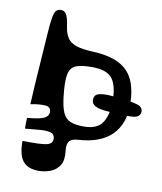

<svg xmlns="http://www.w3.org/2000/svg" viewBox="-82 -780 725 861"><g transform="rotate(10 280.5 -350.0)"><path d="M205 -332Q210.5 -285.5 221.8 -260.8Q233 -236 255.5 -226.5Q278 -217 317 -217Q378 -217 401.5 -253Q425 -289 425 -352Q425 -421 400.8 -453.5Q376.5 -486 306 -486Q259 -486 234.2 -475.8Q209.5 -465.5 203.2 -432.8Q197 -400 205 -332ZM58 -106Q138.5 -104 166.2 -110Q194 -116 194 -137.5Q194 -159 176.5 -164.8Q159 -170.5 128.8 -168.2Q98.5 -166 59 -162Q59 -175 59.2 -187Q59.5 -199 60 -211Q121 -216.5 139 -227Q157 -237.5 157 -254Q157 -279 129 -280.2Q101 -281.5 64 -274Q68.5 -362 74.2 -441.2Q80 -520.5 85 -599Q88 -648 92.5 -672.8Q97 -697.5 104.8 -705.8Q112.5 -714 126 -714Q138.5 -714 146 -706.2Q153.5 -698.5 158 -682.5Q162.5 -666.5 166 -642Q170.5 -612 183.5 -593.5Q196.5 -575 223.2 -566Q250 -557 295 -555Q372 -552 418 -528.8Q464 -505.5 484.5 -460.5Q505 -415.5 505 -348Q505 -261 454.2 -210.5Q403.5 -160 302 -154Q275 -152.5 263.8 -139.8Q252.5 -127 256 -96Q261.5 -54 246.8 -30Q232 -6 205.5 4Q179 14 150 14Q117 13.5 96.5 0.5Q76 -12.5 66.8 -38.8Q57.5 -65 58 -106ZM495 -365Q538.5 -358.5 549.8 -349.8Q561 -341 561 -328Q561 -314 549 -305.2Q537 -296.5 498 -298Q474 -299 450.5 -300Q427 -301 403 -303Q371.5 -306 354.2 -314.8Q337 -323.5 337 -342Q337 -366 359.2 -371.5Q381.5 -377 416 -374Q435.5 -372.5 455.5 -370.2Q475.5 -368 495 -365ZM126 -620Q126 -620 126 -620Q126 -620 126 -620Q126 -620 126 -620Q126 -620 126 -620Q126 -620 126 -620Q126 -620 126 -620Q126 -620 126 -620Q126 -620 126 -620ZM121 -506Q121 -506 121 -506Q121 -506 121 -506Q121 -506 121 -506Q121 -506 121 -506Q121 -506 121 -506Q121 -506 121 -506Q121 -506 121 -506Q121 -506 121 -506Z"/></g></svg>

Font: Kablammo
Style: Regular
Weight: 400
Designer: Travis Kochel, Lizy Gershenzon, Daria Petrova, Ethan Cohen
Foundry: Vectro Type Foundry
Version: Version 1.002